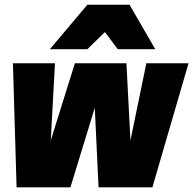

<svg xmlns="http://www.w3.org/2000/svg" viewBox="-20 -800 825 820"><path d="M384.8 -339.8 280.8 0H50.8L35.2 -529.8H214.8L196.8 -200.2L299.8 -529.8H520L537.1 -200.2L605 -529.8H785.2L630.9 0H400.9ZM353 -589.8H192.9L353 -779.8H533.2L643.1 -589.8H482.9L428.2 -663.1Z"/></svg>

Font: Cooper Hewitt
Style: Heavy Italic
Weight: 714
Designer: Village Type and Design LLC
Foundry: Cooper Hewitt Smithsonian Design Museum
Version: 1.000